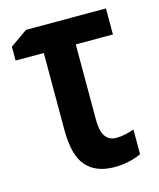

<svg xmlns="http://www.w3.org/2000/svg" viewBox="-90 -608 566 684"><g transform="rotate(-15 193.5 -266.0)"><path d="M365 -543V-447H228V-168Q228 -88 282 -88Q298 -88 314.5 -91.5Q331 -95 348 -101V-10Q330 -1 303.5 5Q277 11 249 11Q181 11 145.5 -29Q110 -69 110 -163V-447H6V-498L70 -543Z"/></g></svg>

Font: Avrile Sans Condensed SemiBold
Style: Regular
Weight: 600
Width: 3
Designer: Monotype Design Team
Foundry: Monotype Imaging Inc.
Version: Version 2.001;September 10, 2019;FontCreator 11.5.0.2425 64-